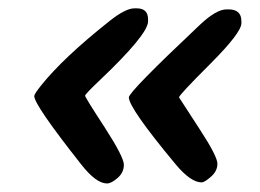

<svg xmlns="http://www.w3.org/2000/svg" viewBox="-20 -487 615 454"><path d="M330.1 -436.5Q330.1 -405.3 212.9 -294.4Q181.6 -264.6 181.2 -260.7Q181.2 -256.8 227.1 -186.5Q272.9 -115.7 272.9 -97.4Q272.9 -79.1 258.1 -66.2Q243.2 -53.2 232.9 -53.2Q207.5 -53.2 172.4 -97.7Q61 -238.8 61 -259.8Q61 -264.6 76.2 -283.7Q128.9 -350.1 239.3 -437.5Q276.9 -467.3 297.9 -467.3H303.2Q330.1 -467.3 330.1 -441.4ZM457 -55.7Q431.2 -55.7 396 -97.7Q284.7 -231.4 284.7 -256.8Q284.7 -270 453.6 -429.2Q491.7 -464.8 515.6 -464.8H520.5Q550.8 -464.8 550.8 -437V-432.1Q550.8 -409.7 477.1 -335.9Q403.3 -262.2 403.3 -256.8L452.1 -181.6Q494.1 -117.2 494.1 -99.9Q494.1 -82.5 478.8 -69.1Q463.4 -55.7 457 -55.7Z"/></svg>

Font: Averia Sans Libre
Style: Bold Italic
Weight: 700
Italic angle: -6.90001°
Version: Version 1.002